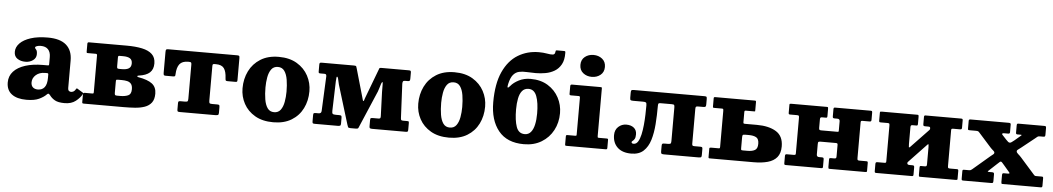

<svg xmlns="http://www.w3.org/2000/svg" viewBox="-40 -1202 8905 1623"><g transform="rotate(5 4412.0 -390.0)"><path d="M32 -123Q32 -177.5 67.2 -216Q102.5 -254.5 166.5 -275Q230.5 -295.5 316.5 -295.5H354.5Q363 -295.5 365.2 -297.5Q367.5 -299.5 367.5 -308.5V-367Q367.5 -409 346.2 -431.8Q325 -454.5 284 -454.5Q265 -454.5 250.8 -449.5Q236.5 -444.5 236.5 -437Q236.5 -430.5 241.5 -426Q246.5 -421.5 251.5 -412.5Q256.5 -403.5 256.5 -382Q256.5 -348.5 229 -329Q201.5 -309.5 165 -309.5Q125 -309.5 97 -328.2Q69 -347 69 -385.5Q69 -425.5 100.5 -458.2Q132 -491 192 -510.5Q252 -530 337 -530Q442 -530 493.8 -484.5Q545.5 -439 545.5 -353.5V-118.5Q545.5 -103.5 553.2 -96.5Q561 -89.5 571.5 -89.5Q582 -89.5 592.5 -95Q603 -100.5 612.5 -117.5Q617.5 -126.5 624 -121L670.5 -92.5Q677.5 -88.5 673.5 -80.5Q656 -47 619.5 -18.5Q583 10 525.5 10H525Q471 10 443.2 -5.8Q415.5 -21.5 398.5 -45Q389 -57 383.5 -57.8Q378 -58.5 370 -50Q348.5 -27.5 309 -8.8Q269.5 10 201.5 10Q121 10 76.5 -23.8Q32 -57.5 32 -123ZM232.5 -141.5Q232.5 -113.5 248.2 -99.2Q264 -85 290.5 -85Q327.5 -85 347.5 -110.8Q367.5 -136.5 367.5 -191V-220Q367.5 -230 357.5 -230H340.5Q292 -230 262.2 -203.8Q232.5 -177.5 232.5 -141.5Z M752 -428.5H684.5Q677 -428.5 675.5 -430.8Q674 -433 674 -440.5V-507Q674 -520 686 -520H1007Q1082.5 -520 1137.8 -508.2Q1193 -496.5 1223 -468.2Q1253 -440 1253 -390Q1253 -340 1223.2 -312.5Q1193.5 -285 1129 -276.5Q1118 -275 1118.5 -269.8Q1119 -264.5 1128 -263Q1209 -249 1246 -220.2Q1283 -191.5 1283 -136.5Q1283 -87.5 1261.8 -59.8Q1240.5 -32 1204 -19.2Q1167.5 -6.5 1121.8 -3.2Q1076 0 1027 0H689.5Q680.5 0 677.2 -2Q674 -4 674 -12V-76.5Q674 -86.5 677.8 -89Q681.5 -91.5 690.5 -91.5H752.5Q760.5 -91.5 762.2 -94.5Q764 -97.5 764 -105.5V-416.5Q764 -428.5 752 -428.5ZM941.5 -412.5V-340.5Q941.5 -327 944.5 -322.8Q947.5 -318.5 960.5 -318.5H985Q1022.5 -318.5 1042.5 -331.2Q1062.5 -344 1062.5 -374Q1062.5 -404 1042.5 -416.2Q1022.5 -428.5 985 -428.5H955.5Q946.5 -428.5 944 -425.2Q941.5 -422 941.5 -412.5ZM941.5 -205.5V-114Q941.5 -99.5 945.5 -95.5Q949.5 -91.5 964.5 -91.5H991Q1028.5 -91.5 1055.5 -102.8Q1082.5 -114 1082.5 -156Q1082.5 -187 1070 -202Q1057.5 -217 1036.8 -221.8Q1016 -226.5 991 -226.5H960.5Q945.5 -226.5 943.5 -223.5Q941.5 -220.5 941.5 -205.5Z M1481 -20.5V-74Q1481 -86 1485.8 -88.8Q1490.5 -91.5 1502 -91.5H1538Q1556 -91.5 1560.5 -96Q1565 -100.5 1565 -119V-407Q1565 -421.5 1561 -425.5Q1557 -429.5 1543 -429.5H1536Q1486 -429.5 1463.8 -401.5Q1441.5 -373.5 1439 -315.5Q1439 -304 1436 -299.5Q1433 -295 1420 -295H1355Q1342.5 -295 1340.2 -302.2Q1338 -309.5 1338 -320.5V-493.5Q1338 -511 1341.5 -515.5Q1345 -520 1362 -520H1944Q1958.5 -520 1961.8 -515.8Q1965 -511.5 1965 -496.5V-310.5Q1965 -299.5 1961 -297.2Q1957 -295 1946 -295H1882.5Q1868.5 -295 1866 -300.8Q1863.5 -306.5 1863 -318.5Q1860.5 -375 1840.8 -402.2Q1821 -429.5 1772 -429.5H1762Q1748.5 -429.5 1745.8 -425.5Q1743 -421.5 1743 -408V-120Q1743 -101 1747.2 -96.2Q1751.5 -91.5 1770 -91.5H1812Q1827 -91.5 1830 -87Q1833 -82.5 1833 -67V-21Q1833 -6 1825.2 -3Q1817.5 0 1804 0H1504Q1489.5 0 1485.2 -3.2Q1481 -6.5 1481 -20.5Z M2013.5 -246.5Q2013.5 -326.5 2046 -392.5Q2078.5 -458.5 2141.8 -498Q2205 -537.5 2296.5 -537.5Q2388 -537.5 2451 -499.8Q2514 -462 2546.5 -401Q2579 -340 2579 -270Q2579 -190 2546.5 -124.8Q2514 -59.5 2451 -21Q2388 17.5 2296.5 17.5Q2205 17.5 2141.8 -19.2Q2078.5 -56 2046 -116.2Q2013.5 -176.5 2013.5 -246.5ZM2206 -270Q2206 -215.5 2213.5 -169.5Q2221 -123.5 2240.5 -95.8Q2260 -68 2296.5 -68Q2332.5 -68 2352 -94.8Q2371.5 -121.5 2379 -163.5Q2386.5 -205.5 2386.5 -250Q2386.5 -304.5 2379 -350.5Q2371.5 -396.5 2352 -424.2Q2332.5 -452 2296.5 -452Q2260 -452 2240.5 -425.2Q2221 -398.5 2213.5 -356.5Q2206 -314.5 2206 -270Z M2692 -428.5H2659.5Q2649.5 -428.5 2646 -431Q2642.5 -433.5 2642.5 -443.5V-503Q2642.5 -515 2647.5 -517.5Q2652.5 -520 2663.5 -520H2936Q2952.5 -520 2954.8 -514.2Q2957 -508.5 2960.5 -497L3028 -261.5Q3033 -247 3034.8 -237.5Q3036.5 -228 3040.5 -228Q3044 -228 3045.8 -233.5Q3047.5 -239 3051.5 -251.5L3146.5 -503Q3149.5 -513 3151.8 -516.5Q3154 -520 3168 -520H3401.5Q3412 -520 3415.8 -516.8Q3419.5 -513.5 3419.5 -502V-453.5Q3419.5 -437.5 3415.8 -433Q3412 -428.5 3396.5 -428.5H3376Q3362.5 -428.5 3359 -421.2Q3355.5 -414 3355.5 -401.5L3369.5 -112.5Q3370 -100 3373.5 -95.8Q3377 -91.5 3390.5 -91.5H3420.5Q3434.5 -91.5 3437 -89.2Q3439.5 -87 3439.5 -72.5V-21Q3439.5 -8.5 3436.5 -4.2Q3433.5 0 3421.5 0H3135Q3123 0 3117 -3.2Q3111 -6.5 3111 -19V-67.5Q3111 -82 3113.5 -86.8Q3116 -91.5 3131 -91.5H3179Q3192 -91.5 3195.2 -96Q3198.5 -100.5 3198.5 -112.5L3191 -318Q3190.5 -331 3190.8 -350.8Q3191 -370.5 3190.5 -386Q3190 -401.5 3188 -401.5Q3182.5 -401.5 3177.2 -386.8Q3172 -372 3166.8 -352.8Q3161.5 -333.5 3156 -319.5L3023 -8Q3020 1 3016 5.5Q3012 10 2999 10H2952Q2934 10 2930.8 2.8Q2927.5 -4.5 2923.5 -17L2822.5 -347.5Q2819 -357.5 2816.5 -373.2Q2814 -389 2810.2 -401.2Q2806.5 -413.5 2800.5 -413.5Q2798 -413.5 2796.5 -404.5Q2795 -395.5 2794 -372.5L2786.5 -124Q2785.5 -103.5 2791.8 -97.5Q2798 -91.5 2819.5 -91.5H2846Q2860 -91.5 2864.5 -88Q2869 -84.5 2869 -69.5V-20Q2869 -7 2862.8 -3.5Q2856.5 0 2843 0H2649.5Q2635.5 0 2631.5 -3.2Q2627.5 -6.5 2627.5 -20V-70.5Q2627.5 -84.5 2631.2 -88Q2635 -91.5 2648.5 -91.5H2673Q2695.5 -91.5 2696.5 -113.5L2710 -408.5Q2710 -418.5 2706.5 -423.5Q2703 -428.5 2692 -428.5Z M3504.5 -246.5Q3504.5 -326.5 3537 -392.5Q3569.5 -458.5 3632.8 -498Q3696 -537.5 3787.5 -537.5Q3879 -537.5 3942 -499.8Q4005 -462 4037.5 -401Q4070 -340 4070 -270Q4070 -190 4037.5 -124.8Q4005 -59.5 3942 -21Q3879 17.5 3787.5 17.5Q3696 17.5 3632.8 -19.2Q3569.5 -56 3537 -116.2Q3504.5 -176.5 3504.5 -246.5ZM3697 -270Q3697 -215.5 3704.5 -169.5Q3712 -123.5 3731.5 -95.8Q3751 -68 3787.5 -68Q3823.5 -68 3843 -94.8Q3862.5 -121.5 3870 -163.5Q3877.5 -205.5 3877.5 -250Q3877.5 -304.5 3870 -350.5Q3862.5 -396.5 3843 -424.2Q3823.5 -452 3787.5 -452Q3751 -452 3731.5 -425.2Q3712 -398.5 3704.5 -356.5Q3697 -314.5 3697 -270Z M4705.5 -782.5Q4706.5 -721.5 4685.5 -683.8Q4664.5 -646 4630 -625.5Q4595.5 -605 4554 -597.5Q4512.5 -590 4472 -590Q4431 -590 4395.2 -592.2Q4359.5 -594.5 4330.5 -588.2Q4301.5 -582 4280.2 -556.8Q4259 -531.5 4247 -477Q4235.5 -426 4266.5 -463.5Q4290 -492.5 4334 -515Q4378 -537.5 4433 -537.5Q4519 -537.5 4580 -499.8Q4641 -462 4673.2 -401Q4705.5 -340 4705.5 -270Q4705.5 -190 4670.8 -124.8Q4636 -59.5 4572.5 -21Q4509 17.5 4423 17.5Q4280 17.5 4207.5 -72Q4135 -161.5 4135 -313.5Q4135 -471.5 4181 -572Q4227 -672.5 4306 -720.5Q4385 -768.5 4483 -768.5Q4521 -768.5 4551.8 -762.8Q4582.5 -757 4601.2 -758.8Q4620 -760.5 4621.5 -783.5Q4622.5 -792 4624.2 -794.5Q4626 -797 4635.5 -797H4692.5Q4701.5 -797 4703.5 -794.2Q4705.5 -791.5 4705.5 -782.5ZM4332.5 -270Q4332.5 -177 4351.8 -122.5Q4371 -68 4423 -68Q4455.5 -68 4475.2 -91.8Q4495 -115.5 4504 -156.8Q4513 -198 4513 -250Q4513 -343 4492.2 -397.5Q4471.5 -452 4423 -452Q4388.5 -452 4368.8 -428.2Q4349 -404.5 4340.8 -363.2Q4332.5 -322 4332.5 -270Z M4841.5 -692.5Q4841.5 -736.5 4872 -761Q4902.5 -785.5 4945.5 -785.5Q4988.5 -785.5 5019 -761Q5049.5 -736.5 5049.5 -692.5Q5049.5 -648.5 5019 -624Q4988.5 -599.5 4945.5 -599.5Q4902.5 -599.5 4872 -624Q4841.5 -648.5 4841.5 -692.5ZM4851.5 -428.5H4784Q4771.5 -428.5 4771.5 -439V-506.5Q4771.5 -520 4785.5 -520H5027.5Q5034.5 -520 5037 -518.5Q5039.5 -517 5039.5 -510V-104Q5039.5 -97 5041.2 -94.2Q5043 -91.5 5050 -91.5H5116Q5124 -91.5 5126.8 -90Q5129.5 -88.5 5129.5 -80V-14.5Q5129.5 -4.5 5126.2 -2.2Q5123 0 5113 0H4784.5Q4776.5 0 4774 -2.2Q4771.5 -4.5 4771.5 -12.5V-77Q4771.5 -86.5 4774.2 -89Q4777 -91.5 4786 -91.5H4849Q4857 -91.5 4859.2 -93.5Q4861.5 -95.5 4861.5 -103.5V-415.5Q4861.5 -428.5 4851.5 -428.5Z M5176.5 -126Q5176.5 -170.5 5205.2 -196.8Q5234 -223 5273 -223Q5313 -223 5337 -203.2Q5361 -183.5 5361 -148Q5361 -121 5353.2 -108.5Q5345.5 -96 5337.5 -90.8Q5329.5 -85.5 5329.5 -80Q5329.5 -72 5335.2 -69.5Q5341 -67 5348 -67Q5370 -67 5384.5 -90Q5399 -113 5407.5 -150.8Q5416 -188.5 5420.2 -233Q5424.5 -277.5 5425.8 -321.2Q5427 -365 5427 -399.5Q5427 -419 5421 -423.8Q5415 -428.5 5395.5 -428.5H5313Q5296.5 -428.5 5291 -432Q5285.5 -435.5 5285.5 -452.5V-493.5Q5285.5 -511 5289.5 -515.5Q5293.5 -520 5310.5 -520H5908.5Q5924.5 -520 5927.5 -515.2Q5930.5 -510.5 5930.5 -495V-452.5Q5930.5 -437.5 5926.5 -433Q5922.5 -428.5 5908.5 -428.5H5866Q5850.5 -428.5 5846 -425Q5841.5 -421.5 5841.5 -406V-111.5Q5841.5 -99 5845.5 -95.2Q5849.5 -91.5 5861.5 -91.5H5910Q5921 -91.5 5925.8 -88.8Q5930.5 -86 5930.5 -75V-22.5Q5930.5 -8 5926 -4Q5921.5 0 5906.5 0H5611Q5596 0 5590.5 -3.8Q5585 -7.5 5585 -23.5V-70.5Q5585 -85 5589.8 -88.2Q5594.5 -91.5 5611 -91.5H5634.5Q5650.5 -91.5 5657.2 -95Q5664 -98.5 5664 -116V-400.5Q5664 -418 5660.5 -423.2Q5657 -428.5 5638.5 -428.5H5544Q5530 -428.5 5527 -423Q5524 -417.5 5524 -403.5Q5524 -324 5518.5 -248.8Q5513 -173.5 5494.8 -113.5Q5476.5 -53.5 5438.2 -18Q5400 17.5 5334.5 17.5Q5258.5 17.5 5217.5 -21.5Q5176.5 -60.5 5176.5 -126Z M6000 0Q5992 0 5990.2 -2.5Q5988.5 -5 5988.5 -13V-80.5Q5988.5 -88 5992 -89.8Q5995.5 -91.5 6002.5 -91.5H6067.5Q6075.5 -91.5 6077 -94.5Q6078.5 -97.5 6078.5 -105V-411.5Q6078.5 -421 6076.8 -424.8Q6075 -428.5 6065.5 -428.5H6001Q5993.5 -428.5 5991 -430.2Q5988.5 -432 5988.5 -440.5V-508Q5988.5 -516 5991.5 -518Q5994.5 -520 6002 -520H6333.5Q6343.5 -520 6345.5 -518Q6347.5 -516 6347.5 -505V-443Q6347.5 -432.5 6347 -430.5Q6346.5 -428.5 6336 -428.5H6269Q6260.5 -428.5 6258.5 -425.2Q6256.5 -422 6256.5 -413.5V-329.5Q6256.5 -320.5 6260.2 -318.8Q6264 -317 6273.5 -317H6372Q6474 -317 6535.5 -279.2Q6597 -241.5 6597 -153.5Q6597 -95 6569.2 -61.5Q6541.5 -28 6490.8 -14Q6440 0 6372 0ZM6311.5 -91.5Q6352 -91.5 6374.8 -104.8Q6397.5 -118 6397.5 -158.5Q6397.5 -199.5 6374.8 -212.5Q6352 -225.5 6311.5 -225.5H6281Q6263 -225.5 6259.8 -220.5Q6256.5 -215.5 6256.5 -197.5V-109.5Q6256.5 -97.5 6258.8 -94.5Q6261 -91.5 6273 -91.5Z M7243.5 -114Q7243.5 -101 7246 -96.2Q7248.5 -91.5 7261.5 -91.5H7320.5Q7329 -91.5 7331.2 -88.2Q7333.5 -85 7333.5 -76.5V-11Q7333.5 -3 7330 -1.5Q7326.5 0 7318 0H7016Q7008.5 0 7006.8 -3.8Q7005 -7.5 7005 -15.5V-77Q7005 -85.5 7007.5 -88.5Q7010 -91.5 7017.5 -91.5H7046Q7058 -91.5 7062 -94.8Q7066 -98 7066 -111V-207Q7066 -216 7063 -219.2Q7060 -222.5 7050.5 -222.5H6923Q6908 -222.5 6903.2 -219.2Q6898.5 -216 6898.5 -199.5V-112Q6898.5 -91.5 6919.5 -91.5H6942Q6952 -91.5 6955.8 -88.5Q6959.5 -85.5 6959.5 -74.5V-15Q6959.5 -6 6956.8 -3Q6954 0 6945.5 0H6645Q6636 0 6633.5 -3.2Q6631 -6.5 6631 -16V-75.5Q6631 -86 6635 -88.8Q6639 -91.5 6649 -91.5H6704Q6713.5 -91.5 6717.2 -93.8Q6721 -96 6721 -105.5V-406Q6721 -419 6718.5 -423.8Q6716 -428.5 6703 -428.5H6644Q6635.5 -428.5 6633.2 -431.8Q6631 -435 6631 -443.5V-509Q6631 -517.5 6634.5 -518.8Q6638 -520 6646.5 -520H6948.5Q6956.5 -520 6958 -516.5Q6959.5 -513 6959.5 -504.5V-443Q6959.5 -434.5 6957.2 -431.5Q6955 -428.5 6947 -428.5H6918.5Q6906.5 -428.5 6902.5 -425.2Q6898.5 -422 6898.5 -409V-339.5Q6898.5 -326.5 6901.8 -322.2Q6905 -318 6918.5 -318H7051Q7062 -318 7064 -319.8Q7066 -321.5 7066 -333V-408Q7066 -428.5 7045 -428.5H7022.5Q7012.5 -428.5 7008.8 -431.5Q7005 -434.5 7005 -445.5V-505Q7005 -514 7007.8 -517Q7010.5 -520 7019 -520H7319.5Q7328.5 -520 7331 -516.8Q7333.5 -513.5 7333.5 -504V-444.5Q7333.5 -434 7329.5 -431.2Q7325.5 -428.5 7315.5 -428.5H7260.5Q7251 -428.5 7247.2 -426.2Q7243.5 -424 7243.5 -414.5Z M8011.5 -114Q8011.5 -101 8014 -96.2Q8016.5 -91.5 8029.5 -91.5H8088.5Q8097 -91.5 8099.2 -88.2Q8101.5 -85 8101.5 -76.5V-11Q8101.5 -3 8098 -1.5Q8094.5 0 8086 0H7784Q7776 0 7774.5 -3.8Q7773 -7.5 7773 -15.5V-77Q7773 -85.5 7775.2 -88.5Q7777.5 -91.5 7785.5 -91.5H7813.5Q7825.5 -91.5 7829.5 -94.8Q7833.5 -98 7833.5 -111V-256.5Q7833.5 -271 7832 -277.2Q7830.5 -283.5 7823.5 -277L7675 -120.5Q7672 -117.5 7669.5 -114.5Q7667 -111.5 7667 -105Q7667 -91.5 7687.5 -91.5H7710Q7720 -91.5 7723.8 -88.5Q7727.5 -85.5 7727.5 -74.5V-15Q7727.5 -6 7724.8 -3Q7722 0 7713.5 0H7412.5Q7403.5 0 7401 -3.2Q7398.5 -6.5 7398.5 -16V-75.5Q7398.5 -86 7402.8 -88.8Q7407 -91.5 7416.5 -91.5H7471.5Q7481.5 -91.5 7485 -93.8Q7488.5 -96 7488.5 -105.5V-406.5Q7488.5 -419.5 7486.2 -424.2Q7484 -429 7470.5 -429H7411.5Q7403.5 -429 7401 -432.2Q7398.5 -435.5 7398.5 -444V-509.5Q7398.5 -518 7402.2 -519.2Q7406 -520.5 7414 -520.5H7716.5Q7724 -520.5 7725.8 -517Q7727.5 -513.5 7727.5 -505V-443.5Q7727.5 -435.5 7725 -432.2Q7722.5 -429 7715 -429H7686.5Q7674.5 -429 7670.5 -425.8Q7666.5 -422.5 7666.5 -409.5V-269Q7666.5 -249.5 7668 -242.2Q7669.5 -235 7679 -244.5L7829 -401.5Q7832 -404.5 7832.8 -408Q7833.5 -411.5 7833.5 -413.5Q7833.5 -425 7829 -427Q7824.5 -429 7812.5 -429H7790.5Q7780.5 -429 7776.8 -432Q7773 -435 7773 -446V-505.5Q7773 -514.5 7775.8 -517.5Q7778.5 -520.5 7787 -520.5H8087.5Q8096.5 -520.5 8099 -517.2Q8101.5 -514 8101.5 -504.5V-445Q8101.5 -434.5 8097.5 -431.8Q8093.5 -429 8083.5 -429H8028.5Q8019 -429 8015.2 -426.8Q8011.5 -424.5 8011.5 -415Z M8553.5 -377.5 8593.5 -411.5Q8602 -417.5 8606.8 -423Q8611.5 -428.5 8603.5 -428.5H8573Q8560 -428.5 8560 -441.5V-501.5Q8560 -512 8562.2 -516Q8564.5 -520 8575.5 -520H8793Q8804 -520 8806.5 -516.2Q8809 -512.5 8809 -501V-446.5Q8809 -434 8805 -431.2Q8801 -428.5 8788.5 -428.5H8761Q8748.5 -428.5 8742.2 -422.8Q8736 -417 8728 -411L8614 -320Q8598.5 -307 8589 -301.2Q8579.5 -295.5 8579.5 -286Q8579.5 -275.5 8593 -264.2Q8606.5 -253 8620 -238L8740.5 -102Q8745.5 -96 8748.8 -93.8Q8752 -91.5 8763.5 -91.5H8811.5Q8821.5 -91.5 8821.5 -79V-13Q8821.5 0 8808.5 0H8485Q8476.5 0 8474.8 -3.5Q8473 -7 8473 -15.5V-73.5Q8473 -84 8476 -87.8Q8479 -91.5 8489.5 -91.5H8519.5Q8533 -91.5 8534.5 -94.8Q8536 -98 8530.5 -104L8484.5 -158Q8473 -170.5 8466.2 -179Q8459.5 -187.5 8453 -187.5Q8447.5 -187.5 8440.8 -180.2Q8434 -173 8422 -163L8359.5 -105Q8352 -99 8350.5 -95.2Q8349 -91.5 8362 -91.5H8385.5Q8395 -91.5 8400 -89Q8405 -86.5 8405 -76V-19.5Q8405 -7.5 8402 -3.8Q8399 0 8387.5 0H8150.5Q8140.5 0 8138.2 -3.5Q8136 -7 8136 -17V-75.5Q8136 -84 8138 -87.8Q8140 -91.5 8148.5 -91.5H8189Q8201.5 -91.5 8206 -94Q8210.5 -96.5 8217 -101.5L8364 -227Q8376.5 -237.5 8384.2 -243Q8392 -248.5 8392 -257Q8392 -266.5 8381 -275Q8370 -283.5 8357 -297.5L8252 -415Q8245 -423 8240 -425.8Q8235 -428.5 8219.5 -428.5H8168.5Q8157.5 -428.5 8155 -430.8Q8152.5 -433 8152.5 -444V-506.5Q8152.5 -516 8156.8 -518Q8161 -520 8170.5 -520H8491.5Q8500 -520 8504.5 -517.5Q8509 -515 8509 -506V-441.5Q8509 -428.5 8495 -428.5H8457Q8444.5 -428.5 8444.2 -421.5Q8444 -414.5 8450.5 -410.5L8482 -376.5Q8494 -365 8500 -359.2Q8506 -353.5 8515 -353.5Q8523.5 -353.5 8532.2 -361.2Q8541 -369 8553.5 -377.5Z"/></g></svg>

Font: Besley* Heavy
Style: Regular
Weight: 800
Designer: Owen Earl
Foundry: indestructible type*
Version: Version 3.000; ttfautohint (v1.8.3)